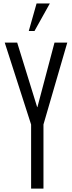

<svg xmlns="http://www.w3.org/2000/svg" viewBox="-20 -1110 424 1130"><path d="M163.1 0V-377L7.8 -859.4H81.1L198.7 -479.5H200.2L300.8 -859.4H376L235.8 -377.4V0ZM149.4 -927.7 195.3 -1089.8H273.4L183.1 -927.7Z"/></svg>

Font: Antonio Thin
Style: Regular
Weight: 250
Designer: Vernon Adams
Foundry: Vernon Adams
Version: Version 1.002